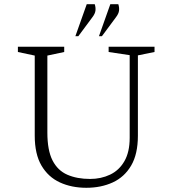

<svg xmlns="http://www.w3.org/2000/svg" viewBox="-20 -882 819 912"><path d="M390 10Q320 10 264.5 -15.5Q209 -41 177 -95.5Q145 -150 145 -238V-618L65 -635V-660H285V-635L205 -618V-252Q205 -168 229.5 -120Q254 -72 300 -52Q346 -32 408 -32Q460 -32 503 -52.5Q546 -73 571 -116.5Q596 -160 596 -227V-620L496 -635V-660H714V-635L635 -619V-238Q635 -150 603 -95.5Q571 -41 515.5 -15.5Q460 10 390 10ZM338 -710 392 -862H430Q435 -847 433.5 -832Q432 -817 418 -799L352 -710ZM450 -710 504 -862H542Q547 -847 545.5 -832Q544 -817 530 -799L464 -710Z"/></svg>

Font: Spectral ExtraLight
Style: Regular
Weight: 275
Designer: Jean-Baptiste Levee
Foundry: Production Type
Version: Version 2.001